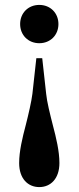

<svg xmlns="http://www.w3.org/2000/svg" viewBox="-20 -524 320 782"><path d="M222 140C222 92 209 38 195 -15C184 -58 171 -110 168 -142L152 -287H128L112 -142C108 -110 96 -58 85 -15C71 38 58 92 58 140C58 204 94 238 140 238C186 238 222 204 222 140ZM218 -426C218 -471 185 -504 140 -504C95 -504 62 -471 62 -426C62 -381 95 -348 140 -348C185 -348 218 -381 218 -426Z"/></svg>

Font: Old Standard
Style: Bold
Weight: 700
Designer: Alexey Kryukov <alexios@thessalonica.org.ru>
Version: Version 2.0.2